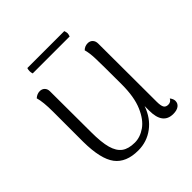

<svg xmlns="http://www.w3.org/2000/svg" viewBox="-176 -767 911 911"><g transform="rotate(-45 280.0 -311.5)"><path d="M530 -29Q530 -12 516.5 -2Q503 8 479 8Q409 8 409 -84V-115Q388 -55 342.5 -21Q297 13 239 13Q158 13 121 -36Q84 -85 83 -201V-404Q83 -469 73 -503Q89 -517 107 -517Q122 -517 131.5 -507.5Q141 -498 141 -482L142 -207Q142 -138 153 -99Q164 -60 188 -42.5Q212 -25 254 -25Q290 -25 324.5 -49Q359 -73 382 -126.5Q405 -180 405 -264Q405 -402 403.5 -441Q402 -480 395 -503Q409 -517 429 -517Q444 -517 453.5 -507Q463 -497 463 -480L464 -90Q464 -62 470.5 -51Q477 -40 493 -40Q511 -40 519 -56Q530 -42 530 -29ZM391 -636Q395 -624 395 -618Q395 -612 391 -600H143Q140 -609 140 -618Q140 -627 143 -636Z"/></g></svg>

Font: Arima Madurai Light
Style: Regular
Weight: 300
Designer: Joana Correia and Natanael Gama
Foundry: NDISCOVER
Version: Version 1.019